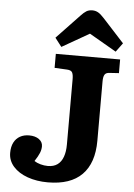

<svg xmlns="http://www.w3.org/2000/svg" viewBox="-63 -1005 744 1065"><g transform="rotate(5 309.0 -472.0)"><path d="M243.5 14Q181.5 14 131 -4Q80.5 -22 51.2 -55Q22 -88 22 -131Q22 -165 34 -188.5Q46 -212 68 -224.3Q90 -236.5 118.5 -236.5Q153 -236.5 173.8 -221.3Q194.5 -206 194.5 -182.5Q194.5 -164 187 -145.3Q179.5 -126.5 160.5 -97.5Q174.5 -88 195 -82.3Q215.5 -76.5 236 -76.5Q269 -76.5 290 -91.8Q311 -107 321.2 -135.8Q331.5 -164.5 331.5 -203.5V-568Q331.5 -593 325.2 -605.2Q319 -617.5 295.5 -618.5L226.5 -622V-700H584.5V-624L531 -620.5Q512 -619.5 505 -607.5Q498 -595.5 498 -570.5V-240Q498 -115.5 434 -50.8Q370 14 243.5 14ZM253.5 -741 216.5 -789 343.5 -922.5Q361 -941.5 374.8 -949.8Q388.5 -958 408 -958Q425 -958 439.5 -950Q454 -942 473.5 -920.5L592.5 -790.5L556 -741L405.5 -828Z"/></g></svg>

Font: Literata Variable Black
Style: Regular
Weight: 900
Designer: Latin by Veronika Burian and Jose Scaglione. Greek by Irene Vlachou. Cyrillic by Vera Evstafieva.
Foundry: TypeTogether
Version: Version 3.021